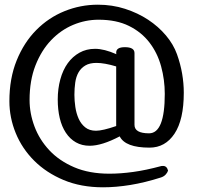

<svg xmlns="http://www.w3.org/2000/svg" viewBox="-20 -688 858 818"><path d="M763 -293Q763 -178 723.5 -118.5Q684 -59 617 -59Q514 -59 490 -107Q414 -67 362 -67Q329 -67 303.5 -81.5Q278 -96 260.5 -122.5Q243 -149 234.5 -185Q226 -221 226 -264Q226 -310 237 -350Q248 -390 268.5 -418.5Q289 -447 318.5 -463.5Q348 -480 385 -480Q424 -480 476 -457Q475 -458 475 -464Q475 -487 512 -487Q553 -487 553 -462V-156Q553 -120 615 -120Q682 -120 682 -288Q682 -348 666.5 -405Q651 -462 617 -506.5Q583 -551 529.5 -577.5Q476 -604 400 -604Q344 -604 291.5 -582Q239 -560 197.5 -516.5Q156 -473 131 -409Q106 -345 106 -262Q106 -205 127 -149Q148 -93 190 -48Q232 -3 296 24.5Q360 52 446 52Q494 52 548 44.5Q602 37 665 20Q666 19 675 19Q691 19 696 39Q693 48 685.5 56Q678 64 666 68Q597 90 535.5 100Q474 110 419 110Q325 110 251 79Q177 48 125.5 -3.5Q74 -55 47 -121Q20 -187 20 -257Q20 -354 51 -430.5Q82 -507 134.5 -560Q187 -613 255 -640.5Q323 -668 397 -668Q458 -668 512.5 -650.5Q567 -633 611 -604Q655 -575 687 -537Q719 -499 734 -457Q749 -415 756 -374Q763 -333 763 -293ZM475 -405Q425 -420 391 -420Q362 -420 343.5 -409Q325 -398 314.5 -379.5Q304 -361 300.5 -336Q297 -311 297 -284Q297 -259 301 -232Q305 -205 315 -182.5Q325 -160 343 -145.5Q361 -131 389 -131Q417 -131 475 -151Z"/></svg>

Font: Jura
Style: Regular
Weight: 400
Designer: Ed Merritt
Foundry: Ten by Twenty
Version: Version 1.007